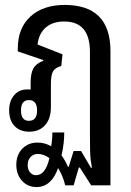

<svg xmlns="http://www.w3.org/2000/svg" viewBox="-20 -536 531 777"><path d="M128 221Q92 221 69 195.5Q46 170 46 131Q46 91 70 66Q94 41 132 41Q162 41 187 56Q192 28 192 0H240Q240 21 237.5 44Q235 67 229 93Q244 113 255 139H258L278 75H308L348 143H352Q349 127 347 111Q345 95 344.5 72Q344 49 344 10V-326Q344 -449 240 -449Q193 -449 165 -424.5Q137 -400 132 -356L233 -316L228 -269Q203 -262 194.5 -247Q186 -232 186 -196V-102Q186 -56 162.5 -29.5Q139 -3 98 -3Q61 -3 39 -26Q17 -49 17 -90Q17 -127 37.5 -151Q58 -175 92 -174Q99 -175 104 -173Q104 -181 104 -188V-202Q104 -239 115 -259Q126 -279 155 -290V-293L52 -328V-340Q52 -422 103 -469Q154 -516 242 -516Q427 -516 427 -329V214H349L303 142H299L278 214H244Q234 174 215 144Q203 180 181 200.5Q159 221 128 221ZM97 -47Q130 -47 130 -89Q130 -131 97 -131Q65 -131 65 -89Q65 -47 97 -47ZM92 132Q92 150 101.5 161.5Q111 173 126 173Q164 173 180 104Q157 87 133 87Q115 87 103.5 99.5Q92 112 92 132Z"/></svg>

Font: Noto Sans Thai Looped UI Narrow
Style: Regular
Weight: 400
Width: 4
Designer: Cadson Demak Team
Foundry: Cadson Demak Co., Ltd.
Version: Version 1.000